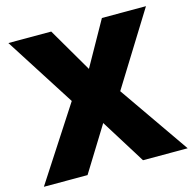

<svg xmlns="http://www.w3.org/2000/svg" viewBox="-105 -820 932 926"><g transform="rotate(-15 361.5 -357.0)"><path d="M720 0H497L358 -223L220 0H2L239 -365L16 -714H230L359 -493L483 -714H703L477 -350Z"/></g></svg>

Font: Noto Sans Syriac Western Black
Style: Regular
Weight: 900
Designer: Patrick Giasson and the Monotype Design Team
Foundry: Monotype Imaging Inc.
Version: Version 3.000; ttfautohint (v1.8.4.7-5d5b)